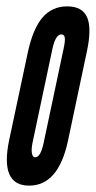

<svg xmlns="http://www.w3.org/2000/svg" viewBox="-20 -575 301 603"><path d="M71.5 8Q163.5 8 193.5 -133L253 -414Q268.5 -486.5 253.5 -520.8Q238.5 -555 191 -555Q143.5 -555 113.5 -520Q83.5 -485 67.5 -411L9 -136Q-21.5 8 71.5 8ZM90.5 -81Q82.5 -81 80.2 -93.5Q78 -106 82 -126L144.5 -421Q154.5 -467 172.5 -467Q182 -467 183.5 -456.5Q185 -446 179.5 -421L117 -126Q107.5 -81 90.5 -81Z"/></svg>

Font: League Gothic Condensed Italic
Style: Regular
Weight: 400
Width: 3
Designer: The League of Moveable Type
Version: Version 1.600; ttfautohint (v1.8.3)